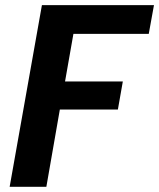

<svg xmlns="http://www.w3.org/2000/svg" viewBox="-20 -718 612 738"><path d="M17.1 0 141.1 -698.2H571.8L551.8 -587.9H262.2L230 -404.8H452.1L433.1 -296.9H210L158.2 0Z"/></svg>

Font: SVN-Poppins SemiBold
Style: Italic
Weight: 600
Italic angle: -10°
Designer: Ninad Kale (Devanagari), Jonny Pinhorn (Latin)
Foundry: Indian Type Foundry
Version: Version 3.002 2017